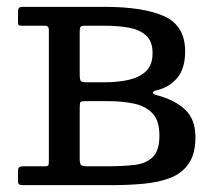

<svg xmlns="http://www.w3.org/2000/svg" viewBox="-20 -540 620 560"><path d="M110.5 -465C118.5 -465 122.5 -461 122.5 -453V-69C122.5 -63.7 122 -60 121 -58C120 -56 116.7 -55 111 -55H49C43 -55 38.8 -54.2 36.2 -52.5C33.8 -50.8 32.5 -46.7 32.5 -40V-12C32.5 -6.7 33.7 -3.3 36 -2C38.3 -0.7 42.3 0 48 0H305C337.7 0 368.8 -1.3 398.2 -4C427.8 -6.7 453.9 -12.4 476.8 -21.2C499.6 -30.1 517.5 -44 530.5 -63C543.5 -82 550 -107.7 550 -140C550 -175 539.8 -201.9 519.5 -220.8C499.2 -239.6 471.2 -253.7 435.5 -263C429.5 -264.7 426.3 -266.9 426 -269.8C425.7 -272.6 429.2 -274.8 436.5 -276.5C461.2 -282.2 481.2 -294.2 496.8 -312.5C512.2 -330.8 520 -356.7 520 -390C520 -440 499.8 -474.2 459.2 -492.5C418.8 -510.8 360.7 -520 285 -520H44.5C36.5 -520 32.5 -515.7 32.5 -507V-477C32.5 -472 33 -468.8 34 -467.2C35 -465.8 38 -465 43 -465ZM212.5 -449C212.5 -455.3 213.3 -459.6 215 -461.8C216.7 -463.9 220.5 -465 226.5 -465H285C310.3 -465 333.6 -463.2 354.8 -459.5C375.9 -455.8 392.9 -448.2 405.8 -436.8C418.6 -425.2 425 -408 425 -385C425 -362 418.6 -344.4 405.8 -332.2C392.9 -320.1 375.9 -311.7 354.8 -307C333.6 -302.3 310.3 -300 285 -300H231.5C222.8 -300 217.5 -301.4 215.5 -304.2C213.5 -307.1 212.5 -313 212.5 -322ZM212.5 -224C212.5 -234 213.2 -240 214.5 -242C215.8 -244 221.5 -245 231.5 -245H295C323.7 -245 349.3 -242.5 372 -237.5C394.7 -232.5 412.5 -222.8 425.5 -208.5C438.5 -194.2 445 -173 445 -145C445 -115.3 438.5 -94.2 425.5 -81.8C412.5 -69.2 394.7 -61.7 372 -59C349.3 -56.3 323.7 -55 295 -55H235.5C225.2 -55 218.8 -56.3 216.2 -59C213.8 -61.7 212.5 -67.8 212.5 -77.5Z"/></svg>

Font: Besley*
Style: Regular
Weight: 400
Designer: Owen Earl
Foundry: indestructible type*
Version: Version 3.000; ttfautohint (v1.8.3)